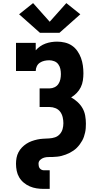

<svg xmlns="http://www.w3.org/2000/svg" viewBox="-20 -1011 640 1236"><path d="M261 205Q238 205 215.5 201.5Q193 198 172 189Q151 180 133 165Q115 150 103.5 130.5Q92 111 87.5 88.5Q83 66 83 43Q83 24 86.5 5Q90 -14 99 -31Q108 -48 121 -61.5Q134 -75 150 -85.5Q166 -96 184 -102.5Q202 -109 220.5 -113Q239 -117 258.5 -118Q278 -119 297 -120Q316 -121 334 -127Q352 -133 365 -147.5Q378 -162 383 -180.5Q388 -199 388 -218Q388 -237 383.5 -256.5Q379 -276 367.5 -291.5Q356 -307 337.5 -314.5Q319 -322 300 -322H235V-442H300Q316 -442 331.5 -449.5Q347 -457 356 -470.5Q365 -484 368.5 -500.5Q372 -517 372 -534Q372 -551 368.5 -567.5Q365 -584 355 -597.5Q345 -611 329 -617Q313 -623 297 -623Q281 -623 265.5 -619.5Q250 -616 237 -607.5Q224 -599 217 -584.5Q210 -570 210 -554H83V-735H210V-687Q223 -702 239 -713Q255 -724 273 -730.5Q291 -737 310 -740Q329 -743 348 -743Q373 -743 398 -737Q423 -731 443.5 -717Q464 -703 478.5 -682Q493 -661 501.5 -637.5Q510 -614 513.5 -589Q517 -564 517 -539Q517 -516 513.5 -493Q510 -470 500 -449.5Q490 -429 473.5 -412Q457 -395 438 -384Q460 -372 479.5 -354Q499 -336 511.5 -314Q524 -292 528.5 -266Q533 -240 533 -215Q533 -201 532 -186.5Q531 -172 528 -158.5Q525 -145 520.5 -131.5Q516 -118 509 -105.5Q502 -93 493.5 -81.5Q485 -70 475 -60Q465 -50 453.5 -42Q442 -34 429.5 -27.5Q417 -21 403.5 -16Q390 -11 376.5 -7.5Q363 -4 348.5 -2.5Q334 -1 320 -0.5Q306 0 291.5 0Q277 0 263.5 4Q250 8 239 18Q228 28 228 43Q228 50 229.5 58Q231 66 235.5 72Q240 78 247 81.5Q254 85 261 85H300V205ZM237 -800 103 -919 193 -991 300 -871 407 -991 497 -919 363 -800Z"/></svg>

Font: Iosevka Curly Slab HvEx
Style: Regular
Weight: 900
Width: 7
Monospace: yes
Designer: Belleve Invis
Foundry: Belleve Invis
Version: Version 11.1.0; ttfautohint (v1.8.3)